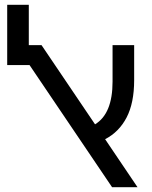

<svg xmlns="http://www.w3.org/2000/svg" viewBox="-20 -780 633 800"><path d="M447 0 103 -509H10V-760H100V-592H153L376 -262Q449 -306 449 -440V-592H539V-446Q539 -351 507.5 -290.5Q476 -230 418 -200L553 0Z"/></svg>

Font: Noto Sans Living
Style: Regular
Weight: 400
Designer: Monotype Design Team
Foundry: Monotype Imaging Inc.
Version: Version 2.013; ttfautohint (v1.8.4.7-5d5b)